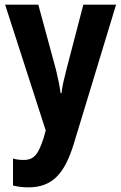

<svg xmlns="http://www.w3.org/2000/svg" viewBox="-20 -567 522 827"><path d="M2 -547 177 -5 168 27C145 97 128 122 81 122C66 122 49 120 36 116V232C55 237 77 240 102 240C204 240 258 183 298 52L480 -547H339L266 -267C256 -228 248 -195 245 -166H241C237 -197 229 -234 221 -267L145 -547Z"/></svg>

Font: Noto Sans Lao Looped Condensed
Style: Bold
Weight: 700
Width: 3
Designer: Mark Frömberg, Ben Mitchell
Foundry: The Fontpad Ltd
Version: Version 1.002